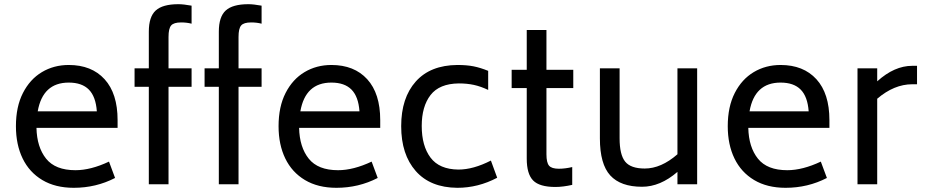

<svg xmlns="http://www.w3.org/2000/svg" viewBox="-20 -879 4425 916"><path d="M340 -67Q413 -67 500 -108L529 -30Q438 17 332 17Q244 17 182 -20Q120 -57 88 -123Q56 -189 56 -277Q56 -370 89.5 -435.5Q123 -501 180 -535Q237 -569 308 -569Q417 -569 479 -501Q541 -433 541 -306V-269H154Q156 -177 200 -122Q244 -67 340 -67ZM160 -348H442Q437 -418 404 -451.5Q371 -485 308 -485Q184 -485 160 -348Z M784 -703V-553H894V-465H784V0H690V-465H622V-553H690V-728Q690 -799 723 -829Q756 -859 831 -859Q855 -859 894 -852V-766Q871 -772 844 -772Q809 -772 796.5 -757.5Q784 -743 784 -703Z M1118 -703V-553H1228V-465H1118V0H1024V-465H956V-553H1024V-728Q1024 -799 1057 -829Q1090 -859 1165 -859Q1189 -859 1228 -852V-766Q1205 -772 1178 -772Q1143 -772 1130.5 -757.5Q1118 -743 1118 -703Z M1593 -67Q1666 -67 1753 -108L1782 -30Q1691 17 1585 17Q1497 17 1435 -20Q1373 -57 1341 -123Q1309 -189 1309 -277Q1309 -370 1342.5 -435.5Q1376 -501 1433 -535Q1490 -569 1561 -569Q1670 -569 1732 -501Q1794 -433 1794 -306V-269H1407Q1409 -177 1453 -122Q1497 -67 1593 -67ZM1413 -348H1695Q1690 -418 1657 -451.5Q1624 -485 1561 -485Q1437 -485 1413 -348Z M1894 -277Q1894 -412 1963.5 -490Q2033 -568 2162 -569Q2207 -569 2239.5 -562.5Q2272 -556 2309 -541V-450Q2273 -467 2240.5 -474Q2208 -481 2169 -481Q2076 -480 2034 -425.5Q1992 -371 1992 -278Q1992 -183 2034 -127Q2076 -71 2167 -70Q2238 -70 2322 -113L2352 -31Q2261 17 2162 17Q2033 16 1963.5 -63Q1894 -142 1894 -277Z M2587 -459V-143Q2587 -103 2599.5 -88.5Q2612 -74 2646 -74Q2676 -74 2710 -82V3Q2665 13 2630 13Q2554 13 2523.5 -18Q2493 -49 2493 -122V-459H2421V-546H2493V-736H2587V-546H2715V-459Z M3306 -553V0H3212V-59Q3130 12 3043 12Q2941 12 2891.5 -42Q2842 -96 2842 -219V-553H2936V-219Q2936 -141 2962.5 -108Q2989 -75 3056 -75Q3134 -75 3212 -143V-553Z M3736 -67Q3809 -67 3896 -108L3925 -30Q3834 17 3728 17Q3640 17 3578 -20Q3516 -57 3484 -123Q3452 -189 3452 -277Q3452 -370 3485.5 -435.5Q3519 -501 3576 -535Q3633 -569 3704 -569Q3813 -569 3875 -501Q3937 -433 3937 -306V-269H3550Q3552 -177 3596 -122Q3640 -67 3736 -67ZM3556 -348H3838Q3833 -418 3800 -451.5Q3767 -485 3704 -485Q3580 -485 3556 -348Z M4355 -565V-477H4332Q4246 -477 4165 -408V0H4071V-553H4165V-491Q4247 -565 4332 -565Z"/></svg>

Font: Biryani
Style: Regular
Weight: 400
Designer: Dan Reynolds and Mathieu Réguer
Foundry: Dan Reynolds and Mathieu Réguer
Version: Version 1.004; ttfautohint (v1.1) -l 5 -r 5 -G 72 -x 0 -D la